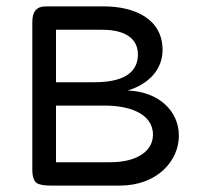

<svg xmlns="http://www.w3.org/2000/svg" viewBox="-20 -580 616 600"><path d="M155 -250H309C378 -250 458 -228 458 -159C458 -109 410 -73 324 -73H155ZM155 -323V-487H299C385 -487 411 -449 411 -410C411 -366 384 -323 275 -323ZM81 -49C81 -28 86 -14 95 -8C102 -3 117 0 139 0H354C472 0 539 -78 539 -156C539 -233 476 -294 379 -297C444 -317 488 -362 488 -424C488 -522 399 -560 305 -560H122C95 -560 81 -544 81 -512Z"/></svg>

Font: Numismatica Pro
Style: Regular
Weight: 400
Designer: Chris Hopkins
Foundry: Edward C. D. Hopkins
Version: Version 2.19D